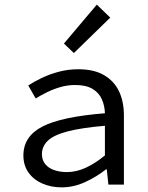

<svg xmlns="http://www.w3.org/2000/svg" viewBox="-20 -797 640 829"><path d="M246 12Q201 12 163 -4.5Q125 -21 103 -52Q81 -83 81 -126Q81 -208 163 -250.5Q245 -293 433 -308Q432 -341 419.5 -369Q407 -397 379 -413.5Q351 -430 304 -430Q273 -430 242.5 -421.5Q212 -413 184.5 -399.5Q157 -386 134 -372L102 -428Q126 -444 160.5 -460.5Q195 -477 235 -487.5Q275 -498 318 -498Q385 -498 428.5 -473Q472 -448 493.5 -403.5Q515 -359 515 -298V0H448L441 -66H438Q398 -34 348 -11Q298 12 246 12ZM268 -54Q310 -54 351 -73Q392 -92 433 -126V-254Q329 -245 269.5 -229Q210 -213 185.5 -188.5Q161 -164 161 -132Q161 -105 176 -87.5Q191 -70 215.5 -62Q240 -54 268 -54ZM299 -568 256 -609 398 -777 456 -721Z"/></svg>

Font: Source Code Pro
Style: Regular
Weight: 400
Monospace: yes
Designer: Paul D. Hunt, Teo Tuominen
Foundry: Adobe Systems Incorporated
Version: Version 1.018;hotconv 1.0.116;makeotfexe 2.5.65601